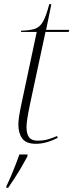

<svg xmlns="http://www.w3.org/2000/svg" viewBox="-20 -679 352 920"><path d="M152 10Q105 10 86.5 -15.5Q68 -41 68 -82Q68 -97 71.5 -121.5Q75 -146 85 -192L156 -526H80L82 -532Q122 -533 146 -540.5Q170 -548 185.5 -574.5Q201 -601 216 -659H226L201 -536H312L309 -526H198L124 -181Q114 -132 110.5 -108.5Q107 -85 107 -70Q107 -38 119 -21.5Q131 -5 160 -5Q187 -5 208.5 -11Q230 -17 253 -27L257 -19Q202 10 152 10ZM11 213Q27 179 43.5 138.5Q60 98 73 61H112L111 71Q100 92 84 119.5Q68 147 50.5 174Q33 201 19 221H10Z"/></svg>

Font: Noto Serif Display ExtraLight
Style: Italic
Weight: 200
Italic angle: -12°
Designer: Monotype Design Team
Foundry: Monotype Imaging Inc.
Version: Version 2.009